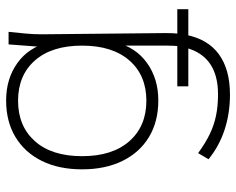

<svg xmlns="http://www.w3.org/2000/svg" viewBox="-92 -456 771 627"><g transform="rotate(-90 293.5 -142.5)"><path d="M298 223Q237 223 183.5 205.5Q130 188 87 153L107 119Q140 143 169 157Q198 171 229.5 177.5Q261 184 299 184Q423 184 451 79L459 87H325V51H464L456 57Q457 48 457.5 39Q458 30 458 20V-151H469Q453 -85 401.5 -48Q350 -11 279 -11Q210 -11 159.5 -41.5Q109 -72 81.5 -128Q54 -184 54 -260Q54 -336 81.5 -391.5Q109 -447 159.5 -477.5Q210 -508 279 -508Q350 -508 401.5 -471Q453 -434 469 -367H452L462 -500H503Q500 -472 497.5 -445Q495 -418 495 -392L499 13Q499 25 498.5 36.5Q498 48 496 59L490 51H577V87H485L493 80Q479 151 429.5 187Q380 223 298 223ZM278 -50Q361 -50 409.5 -105.5Q458 -161 458 -260Q458 -359 409.5 -414Q361 -469 278 -469Q195 -469 146 -414Q97 -359 97 -260Q97 -161 146 -105.5Q195 -50 278 -50Z"/></g></svg>

Font: Mulish ExtraLight
Style: Regular
Weight: 200
Designer: Vernon Adams
Foundry: Vernon Adams
Version: Version 3.603